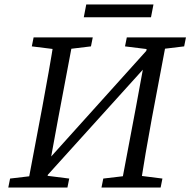

<svg xmlns="http://www.w3.org/2000/svg" viewBox="-20 -837 850 857"><path d="M17 0H281L289 -40L170 -55H152L25 -40L17 0ZM101 0H183L240 -310L308 -670H223C207 -567 188 -463 169 -360L101 0ZM122 -630 243 -615H262L386 -630L394 -670H130L122 -630ZM153 -12 670 -584 678 -660 163 -88 153 -12ZM433 0H697L705 -40L586 -55H568L441 -40L433 0ZM519 0H605C621 -103 639 -207 658 -310L726 -670H644L587 -360L519 0ZM538 -630 659 -615H678L802 -630L810 -670H546L538 -630ZM354 -760H654L665 -817H365L354 -760Z"/></svg>

Font: Source Serif Variable
Style: Italic
Weight: 389
Italic angle: -12°
Designer: Frank Grießhammer
Foundry: Adobe Systems Incorporated
Version: Version 3.001;hotconv 1.0.111;makeotfexe 2.5.65597